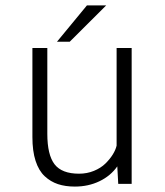

<svg xmlns="http://www.w3.org/2000/svg" viewBox="-20 -678 610 708"><path d="M190 -524 300.5 -658H371.5L237 -524ZM256 10Q221 10 193.8 1Q166.5 -8 144.8 -28.2Q123 -48.5 111.2 -84.8Q99.5 -121 99.5 -172.5V-501H154.5V-184.5Q154.5 -107 181.2 -72.2Q208 -37.5 271.5 -37.5Q301 -37.5 326.5 -48Q352 -58.5 368.8 -75Q385.5 -91.5 396 -108.5Q406.5 -125.5 410 -141V-501H465.5V0H416L412.5 -64.5Q388 -29.5 347 -9.8Q306 10 256 10Z"/></svg>

Font: League Mono Narrow UltraLight
Style: Regular
Weight: 200
Width: 3
Designer: Tyler Finck
Foundry: The League of Moveable Type / Tyler Finck
Version: Version 2.210